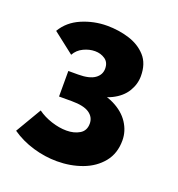

<svg xmlns="http://www.w3.org/2000/svg" viewBox="-99 -867 614 664"><g transform="rotate(20 208.5 -535.0)"><path d="M181 -285Q137 -285 93 -298Q49 -311 13 -336L69 -431Q91 -415 120 -405.5Q149 -396 176 -396Q204 -396 224 -408Q244 -420 244 -446Q244 -470 223.5 -484Q203 -498 159 -498H112V-592H148Q189 -592 209 -606Q229 -620 229 -643Q229 -666 213 -677Q197 -688 176 -688Q155 -688 134 -678Q113 -668 102 -648L25 -708Q48 -747 92.5 -766Q137 -785 185 -785Q228 -785 266.5 -773Q305 -761 329.5 -734Q354 -707 354 -661Q354 -631 337.5 -604Q321 -577 287 -560Q253 -543 198 -543L197 -562Q254 -562 292.5 -543Q331 -524 350.5 -494Q370 -464 370 -430Q370 -382 343.5 -349.5Q317 -317 274 -301Q231 -285 181 -285Z"/></g></svg>

Font: Yaldevi ExtraLight
Style: Bold
Weight: 700
Version: Version 1.100